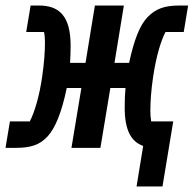

<svg xmlns="http://www.w3.org/2000/svg" viewBox="-62 -536 702 696"><path d="M433 140H527L566 -96H486C484 -109 483 -121 483 -133C483 -167 486 -210 493 -257C504 -331 521 -388 538 -420H604L620 -516H588C536 -516 503 -505 473 -474C445 -445 424 -392 406 -308H353L387 -516H282L248 -308H192C193 -325 194 -347 194 -370C194 -479 152 -516 79 -516H49L33 -420H97C100 -415 101 -393 101 -383C101 -349 98 -307 91 -259C81 -188 63 -128 46 -96H-26L-42 0H-5C48 0 82 -10 111 -42C138 -72 161 -126 180 -217H233L197 0H302L338 -217H393C391 -198 390 -172 390 -146C390 -63 414 -22 457 -7Z"/></svg>

Font: IBM Plex Mono SmBld
Style: Italic
Weight: 600
Italic angle: -9.5°
Monospace: yes
Designer: Mike Abbink, Paul van der Laan, Pieter van Rosmalen
Foundry: Bold Monday
Version: Version 2.004